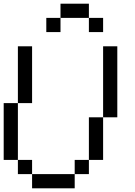

<svg xmlns="http://www.w3.org/2000/svg" viewBox="-20 -1020 732 1040"><path d="M461.5 -923.1H538.5V-846.2H461.5ZM307.7 -923.1V-1000H461.5V-923.1ZM230.8 -923.1H307.7V-846.2H230.8ZM153.8 0V-76.9H384.6V0ZM76.9 -76.9V-153.8H153.8V-76.9ZM384.6 -76.9V-153.8H461.5V-76.9ZM461.5 -153.8V-384.6H538.5V-153.8ZM0 -153.8V-461.5H76.9V-153.8ZM76.9 -461.5V-769.2H153.8V-461.5ZM538.5 -384.6V-769.2H615.4V-384.6Z"/></svg>

Font: Mintsoda - Lime Green 13x16
Style: Regular
Weight: 400
Designer: Mintsoda-15
Version: Version 1.0